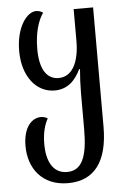

<svg xmlns="http://www.w3.org/2000/svg" viewBox="-55 -583 580 875"><g transform="rotate(-5 234.5 -145.0)"><path d="M221 252C343 252 404 167 404 9V-536H315V-391C315 -291 281 -229 220 -229C169 -229 134 -271 134 -369C134 -445 152 -499 175 -532C164 -539 156 -542 143 -542C102 -542 51 -477 51 -367C51 -251 113 -174 197 -174C258 -174 293 -213 316 -261H320C317 -225 315 -188 315 -152V14C315 139 289 201 221 201C154 201 128 139 128 67C128 11 140 -25 154 -50C145 -56 134 -59 123 -59C84 -59 42 -22 42 67C42 167 101 252 221 252Z"/></g></svg>

Font: Noto Serif Georgian ExtraCondensed
Style: Regular
Weight: 400
Width: 2
Designer: Monotype Design Team, Akaki Razmadze
Foundry: Google LLC
Version: Version 2.003